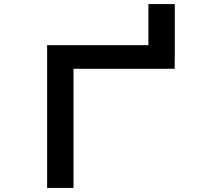

<svg xmlns="http://www.w3.org/2000/svg" viewBox="-20 -900 1040 945"><path d="M211.9 24.9V-677.7H710.4V-879.9H840.3V-609.9H839.8V-561.5H341.8V24.9Z"/></svg>

Font: FORM UDPGothic
Style: Bold
Weight: 700
Foundry: Pronama LLC
Version: Version 1.051